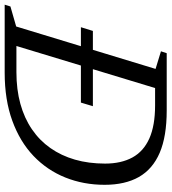

<svg xmlns="http://www.w3.org/2000/svg" viewBox="6 -738 716 801"><g transform="rotate(90 363.5 -338.0)"><path d="M77 -318 92.5 -368H406.5L391.5 -318ZM264.5 -49Q337 -49 396.8 -65.5Q456.5 -82 503 -113.8Q549.5 -145.5 581.2 -190.8Q613 -236 629.5 -293.2Q646 -350.5 646 -419Q646 -486 620.5 -532.8Q595 -579.5 541.2 -603.5Q487.5 -627.5 403 -627.5H280.5L297 -676H424.5Q532.5 -676 600.8 -646.8Q669 -617.5 701.8 -560Q734.5 -502.5 734.5 -417Q734.5 -329 704 -253Q673.5 -177 614 -120.2Q554.5 -63.5 467.2 -31.8Q380 0 266.5 0H90L106 -49ZM251 -629.5 177.5 -652 185.5 -676H345.5L140.5 0H-17L-9.5 -24L74 -48Z"/></g></svg>

Font: Newsreader 16pt 16pt
Style: Italic
Weight: 400
Italic angle: -17°
Version: Version 1.003